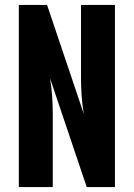

<svg xmlns="http://www.w3.org/2000/svg" viewBox="-20 -755 540 775"><path d="M56 0V-735H170L318 -296Q312 -332 309.5 -368.5Q307 -405 307 -441V-735H444V0H330L182 -439Q188 -403 190.5 -366.5Q193 -330 193 -294V0Z"/></svg>

Font: Iosevka Curly Heavy
Style: Regular
Weight: 900
Monospace: yes
Designer: Belleve Invis
Foundry: Belleve Invis
Version: Version 22.1.2; ttfautohint (v1.8.4)